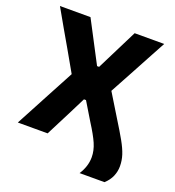

<svg xmlns="http://www.w3.org/2000/svg" viewBox="-152 -833 1008 1105"><g transform="rotate(20 351.5 -280.5)"><path d="M460.5 152Q495 99 495 42.5Q495 2 476.8 -40Q458.5 -82 418 -145.5L351.5 -255.5H339L283.5 -145Q265.5 -110.5 248 -75.5Q230 -40 209.5 0H27Q53.5 -49.5 81 -101.5Q108.5 -153 138 -208.5L223 -367.5L149.5 -496.5Q120 -547 90.2 -599.2Q60.5 -651.5 25.5 -713H212.5Q234.5 -671 255.5 -631Q276.5 -590.5 295.5 -554.5L344.5 -461H357L404 -555Q422.5 -591.5 442.5 -632Q462.5 -672 483 -713H664Q632 -654 603 -600.5Q574 -547 550 -502L470.5 -355.5L555.5 -216.5Q595.5 -152.5 619.8 -109.2Q644 -66 654.8 -32.5Q665.5 1 665.5 36Q665.5 68 652.8 97.8Q640 127.5 613 152Z"/></g></svg>

Font: Heraclito
Style: Bold
Weight: 700
Designer: Kostas Bartsokas (font) & Cristiano Sobral (main changes)
Foundry: Kostas Bartsokas (font) & Cristiano Sobral (main changes)
Version: Version 1.00;July 8, 2020;FontCreator 13.0.0.2655 64-bit